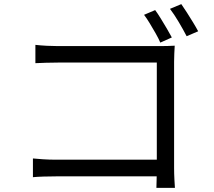

<svg xmlns="http://www.w3.org/2000/svg" viewBox="-20 -874 1040 933"><path d="M734 -825Q746 -809 761 -784.5Q776 -760 790.5 -735.5Q805 -711 815 -692L759 -667Q750 -688 736 -712.5Q722 -737 707.5 -761Q693 -785 680 -802ZM861 -854Q873 -837 888 -813.5Q903 -790 918 -765.5Q933 -741 943 -722L887 -698Q871 -729 848.5 -767Q826 -805 806 -831ZM152 -656Q178 -653 208 -651.5Q238 -650 262 -650H754Q773 -650 793.5 -650.5Q814 -651 829 -652Q828 -635 827 -613.5Q826 -592 826 -574V-58Q826 -31 827.5 -2Q829 27 830 39H740Q740 27 741 2.5Q742 -22 742 -49V-570H263Q235 -570 202.5 -569Q170 -568 152 -567ZM140 -104Q159 -102 189.5 -100Q220 -98 251 -98H787V-17H253Q223 -17 191.5 -16Q160 -15 140 -13Z"/></svg>

Font: Noto Sans TC
Style: Regular
Weight: 400
Designer: Ryoko NISHIZUKA  (kana, bopomofo & ideographs); Paul D. Hunt (Latin, Greek & Cyrillic); Sandoll Communications , Soo-you
Foundry: Adobe
Version: Version 2.004-H2;hotconv 1.0.118;makeotfexe 2.5.65603